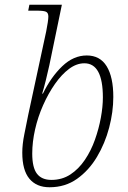

<svg xmlns="http://www.w3.org/2000/svg" viewBox="-20 -780 541 810"><path d="M189 10Q134 10 104 -26Q74 -62 74 -136Q74 -171 82.5 -213Q91 -255 99 -295L175 -648Q179 -668 181.5 -685Q184 -702 184 -710Q184 -726 174 -730.5Q164 -735 137 -735H99L104 -760H241L188 -504Q181 -472 173 -440Q165 -408 158 -385H161Q195 -455 242.5 -500.5Q290 -546 346 -546Q402 -546 430 -500.5Q458 -455 458 -371Q458 -308 440.5 -241.5Q423 -175 389 -118Q355 -61 305 -25.5Q255 10 189 10ZM197 -21Q242 -21 277 -44Q312 -67 338 -105.5Q364 -144 380.5 -190.5Q397 -237 405.5 -283.5Q414 -330 414 -369Q414 -513 336 -513Q303 -513 271.5 -489.5Q240 -466 212 -426Q184 -386 162 -336.5Q140 -287 128 -234Q116 -181 116 -132Q116 -73 136 -47Q156 -21 197 -21Z"/></svg>

Font: Noto Serif ExtraLight
Style: Italic
Weight: 200
Italic angle: -12°
Designer: Monotype Design Team
Foundry: Monotype Imaging Inc.
Version: Version 2.014; ttfautohint (v1.8.4.7-5d5b)